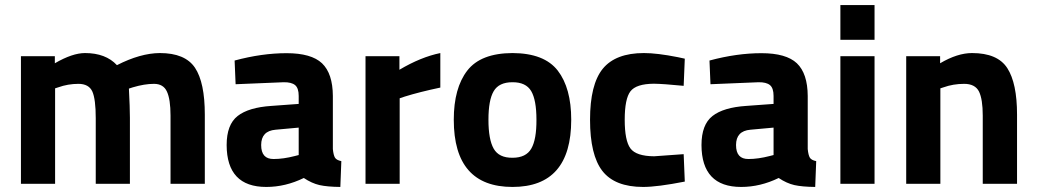

<svg xmlns="http://www.w3.org/2000/svg" viewBox="-20 -720 4060 752"><path d="M195.8 0H62V-500H194.8V-472.2Q263.7 -512.2 313 -512.2Q394 -512.2 438 -464.8Q529.8 -511.7 606 -512.2Q705.1 -512.2 743.7 -454.6Q782.2 -397 782.2 -271V0H647.9V-267.1Q647.9 -331.1 633.8 -361.3Q620.1 -391.6 583 -391.6Q545.9 -391.6 500 -377.9L484.9 -373Q488.8 -297.9 488.8 -258.8V0H355V-256.8Q355 -331.1 341.8 -361.3Q328.1 -391.6 287.1 -391.6Q246.1 -391.6 208 -377.9L195.8 -374Z M1051.8 -97.2Q1089.8 -97.2 1134.8 -108.9L1149.9 -112.8V-220.2L1059.1 -211.9Q1002.9 -207 1002.9 -151.9Q1002.9 -96.7 1051.8 -97.2ZM1283.7 -344.2V-136.2Q1286.1 -112.3 1292 -102.5Q1297.9 -92.8 1316.9 -88.9L1313 12.2Q1261.7 11.7 1231.4 4.9Q1201.2 -2 1169.9 -22.9Q1098.1 12.2 1022.9 12.2Q868.2 12.2 867.7 -151.9Q867.7 -231.9 910.6 -265.6Q953.6 -299.3 1043 -305.2L1149.9 -313V-344.2Q1149.9 -375 1135.7 -386.7Q1121.6 -398.4 1090.8 -397.9L902.8 -390.1L898.9 -482.9Q1005.9 -511.7 1102.5 -511.7Q1199.2 -511.7 1241.2 -472.2Q1283.2 -432.1 1283.7 -344.2Z M1411.6 0V-500H1544.4V-446.8Q1628.4 -496.6 1704.6 -512.2V-377Q1623.5 -359.9 1565.4 -341.8L1545.4 -335V0Z M1987.3 -102.1Q2040.5 -102.1 2061 -138.2Q2081.5 -173.8 2081.1 -251Q2081.1 -328.1 2060.5 -363.3Q2039.6 -398.4 1986.8 -397.9Q1934.1 -397.9 1913.6 -362.8Q1893.1 -328.1 1893.1 -251Q1893.1 -173.8 1913.6 -137.7Q1934.1 -101.6 1987.3 -102.1ZM1987.3 -512.2Q2111.8 -511.7 2164.6 -443.4Q2217.3 -375 2217.3 -251Q2217.3 12.2 1987.3 12.2Q1757.3 12.2 1757.3 -251Q1757.3 -375 1810.1 -443.4Q1862.8 -511.7 1987.3 -512.2Z M2502 -512.2Q2553.7 -512.2 2634.8 -496.1L2662.1 -490.2L2657.7 -383.8Q2578.6 -391.6 2541 -392.1Q2471.7 -391.6 2449.2 -362.3Q2426.8 -333 2426.8 -251Q2426.8 -168.9 2449.2 -138.7Q2471.7 -108.4 2542 -107.9L2657.7 -116.2L2662.1 -8.8Q2555.2 12.2 2499 12.2Q2388.2 12.2 2339.4 -50.3Q2291 -112.8 2291 -251Q2291 -389.2 2340.8 -450.7Q2391.1 -512.2 2502 -512.2Z M2911.6 -97.2Q2949.7 -97.2 2994.6 -108.9L3009.8 -112.8V-220.2L2918.9 -211.9Q2862.8 -207 2862.8 -151.9Q2862.8 -96.7 2911.6 -97.2ZM3143.6 -344.2V-136.2Q3146 -112.3 3151.9 -102.5Q3157.7 -92.8 3176.8 -88.9L3172.9 12.2Q3121.6 11.7 3091.3 4.9Q3061 -2 3029.8 -22.9Q2958 12.2 2882.8 12.2Q2728 12.2 2727.5 -151.9Q2727.5 -231.9 2770.5 -265.6Q2813.5 -299.3 2902.8 -305.2L3009.8 -313V-344.2Q3009.8 -375 2995.6 -386.7Q2981.4 -398.4 2950.7 -397.9L2762.7 -390.1L2758.8 -482.9Q2865.7 -511.7 2962.4 -511.7Q3059.1 -511.7 3101.1 -472.2Q3143.1 -432.1 3143.6 -344.2Z M3271.5 -564V-700.2H3405.3V-564ZM3271.5 0V-500H3405.3V0Z M3663.1 0H3529.3V-500H3662.1V-472.2Q3730 -512.2 3787.1 -512.2Q3887.2 -512.2 3925.3 -453.1Q3963.4 -394 3963.4 -271V0H3829.1V-267.1Q3829.1 -331.1 3814.5 -361.3Q3799.3 -391.6 3756.3 -391.6Q3713.4 -391.6 3675.3 -377.9L3663.1 -374Z"/></svg>

Font: TitilliumWeb-Bold
Style: Bold
Weight: 700
Version: Version 1.001;PS 57.000;hotconv 1.0.70;makeotf.lib2.5.55311